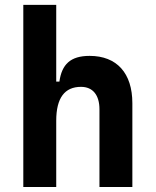

<svg xmlns="http://www.w3.org/2000/svg" viewBox="-20 -752 626 772"><path d="M379.9 0H512.2V-336.9C512.2 -458 449.7 -527.3 340.3 -527.3C263.2 -527.3 228.5 -493.2 218.8 -423.8H206.1V-732.4H73.7V0H206.1V-266.6C206.1 -357.9 239.7 -402.8 305.7 -402.8C353 -402.8 379.9 -370.1 379.9 -312.5Z"/></svg>

Font: Cascadia Mono NF
Style: Bold
Weight: 700
Monospace: yes
Designer: Aaron Bell
Foundry: Saja Typeworks
Version: Version 2404.023